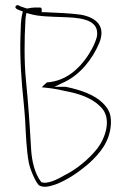

<svg xmlns="http://www.w3.org/2000/svg" viewBox="-20 -665 490 741"><path d="M40 -640C35 -630 60 -624 68 -621L66 -611C60 -589 60 -558 59 -525C56 -442 63 -347 71 -273C73 -247 76 -224 77 -202C80 -145 82 -87 91 -38C96 -11 119 43 132 51C149 60 170 55 194 47C242 29 287 -3 325 -36C365 -73 404 -118 408 -186C410 -225 399 -245 377 -267C344 -300 291 -318 234 -330H190L230 -349C290 -378 337 -437 363 -499C390 -565 350 -597 294 -608C254 -614 197 -616 151 -618H141V-628C141 -634 139 -636 133 -636H122C114 -636 109 -636 102 -635L84 -632L60 -640L50 -645C47 -646 42 -644 40 -640ZM78 -583C78 -591 79 -599 80 -604L82 -615L93 -612C128 -601 173 -601 221 -599C275 -597 358 -595 355 -534C355 -525 352 -515 348 -505C341 -486 330 -467 317 -447C285 -400 235 -352 161 -347C159 -345 144 -332 141 -328H143C149 -327 162 -326 178 -324C195 -322 213 -318 230 -314C281 -305 333 -288 366 -255C417 -209 384 -128 355 -91C321 -49 275 -11 226 13C207 24 183 37 158 40C151 41 146 40 139 38L138 36C114 4 103 -42 100 -90C95 -180 89 -267 80 -357C73 -428 74 -516 78 -583Z"/></svg>

Font: Stray Cat
Style: ExLt
Weight: 200
Version: Version 1.0